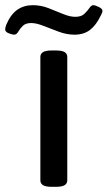

<svg xmlns="http://www.w3.org/2000/svg" viewBox="-69 -720 416 742"><path d="M132 2Q107 2 97 -4.5Q87 -11 87 -23V-500Q87 -512 97 -518.5Q107 -525 132 -525H146Q171 -525 181 -518.5Q191 -512 191 -500V-23Q191 -11 181 -4.5Q171 2 146 2ZM-15 -586Q-22 -586 -35.5 -591.5Q-49 -597 -49 -606Q-49 -613 -45 -624Q-28 -664 -2.5 -682Q23 -700 58 -700Q89 -700 118.5 -688.5Q148 -677 174.5 -666Q201 -655 222 -655Q245 -655 257 -666.5Q269 -678 276.5 -689Q284 -700 291 -700Q299 -700 313 -693Q327 -686 327 -678Q327 -672 321 -661Q303 -623 279 -604.5Q255 -586 219 -586Q189 -586 158 -597.5Q127 -609 99 -620Q71 -631 52 -631Q30 -631 19 -620Q8 -609 1.5 -597.5Q-5 -586 -15 -586Z"/></svg>

Font: Asap Semi Expanded Medium
Style: Regular
Weight: 500
Width: 6
Designer: Pablo Cosgaya
Foundry: Omnibus-Type
Version: Version 3.001; ttfautohint (v1.8.4.7-5d5b)